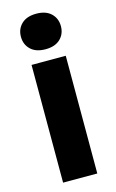

<svg xmlns="http://www.w3.org/2000/svg" viewBox="-116 -787 505 835"><g transform="rotate(-15 137.0 -370.0)"><path d="M60 0V-530H214V0ZM137 -580Q94 -580 70.5 -602.5Q47 -625 47 -660Q47 -695 70.5 -717.5Q94 -740 137 -740Q180 -740 203.5 -717.5Q227 -695 227 -660Q227 -625 203.5 -602.5Q180 -580 137 -580Z"/></g></svg>

Font: Golos Text
Style: Bold
Weight: 700
Designer: A.Korolkova, Vitaly Kuzmin
Foundry: ParaType Ltd
Version: Version 2.004